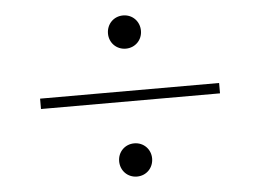

<svg xmlns="http://www.w3.org/2000/svg" viewBox="-50 -774 1099 812"><g transform="rotate(-5 500.0 -368.0)"><path d="M430 -639C430 -600 460 -569 500 -569C540 -569 570 -600 570 -639C570 -679 540 -710 500 -710C460 -710 430 -679 430 -639ZM880 -346V-390H120V-346ZM430 -97C430 -57 460 -26 500 -26C540 -26 570 -57 570 -97C570 -136 540 -167 500 -167C460 -167 430 -136 430 -97Z"/></g></svg>

Font: Noto Serif JP Medium
Style: Regular
Weight: 500
Designer: Ryoko NISHIZUKA 西塚涼子 (kana & ideographs); Frank Grießhammer (Latin, Greek & Cyrillic); Wenlong ZHANG 张文龙 (bopomofo); San
Foundry: Adobe
Version: Version 2.001;hotconv 1.1.0;makeotfexe 2.6.0